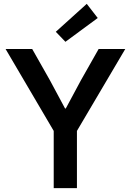

<svg xmlns="http://www.w3.org/2000/svg" viewBox="-20 -973 677 993"><path d="M257.8 -295.9 8.8 -719.7H146.5L238.3 -557.6L316.4 -412.1H320.3L398.4 -557.6L490.2 -719.7H627.9L377.9 -295.9V0H257.8ZM268.6 -808.6 428.7 -953.1 485.4 -879.9 318.4 -756.8Z"/></svg>

Font: Reddit Sans Fudge SemiBold
Style: Regular
Weight: 600
Designer: Stephen Hutchings
Foundry: Reddit
Version: Version 1.011